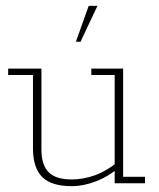

<svg xmlns="http://www.w3.org/2000/svg" viewBox="-20 -628 546 658"><path d="M226 10Q156 10 124.5 -21.5Q93 -53 93 -120V-371H8V-393H122V-115Q122 -63 146.5 -38Q171 -13 226 -13Q264 -13 304.5 -27Q345 -41 394 -81L373 -59V-371H293V-393H402V-22H477V0H373V-52L391 -57Q354 -24 310 -7Q266 10 226 10ZM240 -485 284 -608H314L256 -485Z"/></svg>

Font: Rokkitt Thin
Style: Regular
Weight: 250
Version: Version 3.103